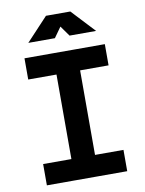

<svg xmlns="http://www.w3.org/2000/svg" viewBox="-97 -965 779 1032"><g transform="rotate(-10 293.0 -449.0)"><path d="M228 0V-693.4H356.9V0ZM73.7 0V-116.2H512.2V0ZM73.7 -577.6V-693.4H512.2V-577.6ZM108.4 -771.5 227.1 -898.4H359.9L478.5 -771.5H333.5L285.2 -839.4H301.8L253.4 -771.5Z"/></g></svg>

Font: Cascadia Code PL
Style: Regular
Weight: 400
Monospace: yes
Designer: Aaron Bell
Foundry: Saja Typeworks
Version: Version 2102.003